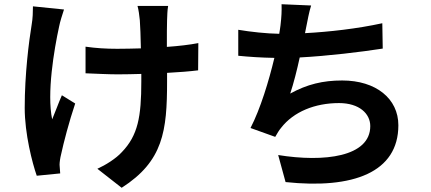

<svg xmlns="http://www.w3.org/2000/svg" viewBox="-20 -820 2040 909"><path d="M136 -790C136 -765 135 -732 130 -704C117 -624 97 -471 97 -309C97 -186 133 -48 154 12L265 1C264 -13 263 -30 262 -40C262 -51 265 -73 269 -88C281 -144 307 -244 336 -330L273 -369C257 -333 240 -285 227 -255C201 -378 236 -585 260 -695C264 -716 275 -751 283 -775ZM919 -616C878 -608 826 -602 770 -598C770 -652 770 -703 771 -725C772 -747 772 -770 776 -792H631C636 -775 640 -745 642 -724C644 -697 646 -646 647 -591C609 -590 571 -589 535 -589C482 -589 434 -592 385 -599V-473C434 -471 495 -468 538 -468C574 -468 612 -469 649 -470V-434C649 -267 633 -179 557 -100C529 -69 479 -38 441 -21L556 69C753 -57 771 -200 771 -434V-475C827 -478 878 -482 918 -487Z M1790 -710C1671 -684 1537 -669 1424 -663L1430 -693C1437 -726 1442 -759 1453 -794L1313 -800C1314 -767 1313 -743 1308 -700C1307 -688 1304 -675 1302 -660C1242 -661 1167 -669 1108 -679V-556C1158 -551 1216 -547 1279 -546C1253 -437 1213 -305 1166 -214L1283 -172C1293 -189 1300 -202 1311 -215C1370 -291 1471 -332 1585 -332C1681 -332 1733 -282 1733 -223C1733 -77 1514 -51 1297 -86L1332 42C1652 76 1866 -4 1866 -227C1866 -353 1760 -439 1600 -439C1509 -439 1434 -421 1354 -377C1370 -425 1386 -488 1399 -548C1532 -555 1689 -574 1792 -590Z"/></svg>

Font: Genne Gothic Bold
Style: Regular
Weight: 700
Designer: Ryoko NISHIZUKA (kana & ideographs); Paul D. Hunt (Latin, Greek & Cyrillic); Wenlong ZHANG (bopomofo); Sandoll Communica
Foundry: Adobe Systems Incorporated
Version: Version 1.004;PS 1.004;hotconv 16.6.51;makeotf.lib2.5.65220